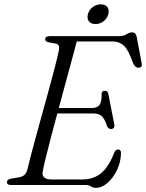

<svg xmlns="http://www.w3.org/2000/svg" viewBox="-20 -870 687 903"><path d="M382 0H31Q12.5 0 12.5 -13.5Q12.5 -25.5 30.5 -29.5L68.5 -36Q84 -38.5 93.2 -46Q102.5 -53.5 108 -69.5Q112.5 -90.5 123.5 -132.2Q134.5 -174 149.2 -228Q164 -282 180.2 -340.8Q196.5 -399.5 211.8 -455.5Q227 -511.5 238.8 -557Q250.5 -602.5 256 -629Q264 -660.5 242.5 -665L209 -671Q192.5 -674.5 192.5 -685Q192.5 -700 214 -700H539.5Q561 -700 575.2 -709Q589.5 -718 601.5 -718Q618 -718 622.5 -698.5L646 -574.5Q651 -552.5 632.5 -551.5Q616.5 -550.5 606 -572.5Q584.5 -635 562.8 -655Q541 -675 510 -675H341Q331.5 -638.5 317.8 -588Q304 -537.5 288.2 -479.2Q272.5 -421 256.5 -362H413Q436 -362 447.5 -376Q459 -390 458 -430.5Q459.5 -443 472 -443Q487.5 -443 489.5 -428.5L517.5 -285Q519.5 -273.5 515 -268.5Q510.5 -263.5 503.5 -263Q490 -262.5 483.5 -276.5Q472 -312.5 458 -324.5Q444 -336.5 417.5 -336.5H249.5Q233.5 -277 219.5 -223.5Q205.5 -170 195.5 -129.2Q185.5 -88.5 182 -68.5Q171 -26 222.5 -26H366.5Q419 -26 455 -55Q491 -84 518 -153.5Q524 -167 535.5 -167Q549 -167 549 -150.5Q548.5 -109.5 531 -72Q513.5 -34.5 486.5 -10.5Q459.5 13.5 430 13.5Q418 13.5 407.8 6.8Q397.5 0 382 0ZM429 -757Q407.5 -757 397.8 -770.2Q388 -783.5 393.5 -803.5Q399 -823.5 415.8 -836.5Q432.5 -849.5 454.5 -849.5Q476 -849.5 485.2 -836.5Q494.5 -823.5 489.5 -803.5Q484 -783.5 467.5 -770.2Q451 -757 429 -757Z"/></svg>

Font: Fraunces 9pt S000 Light
Style: Italic
Weight: 300
Italic angle: -16°
Version: Version 1.000; ttfautohint (v1.8.3)